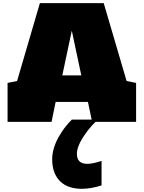

<svg xmlns="http://www.w3.org/2000/svg" viewBox="-20 -770 908 1213"><path d="M465.8 201.2Q465.8 234.9 482.9 250Q500 265.1 532.2 265.1Q564.9 265.1 621.6 246.6V401.4Q590.3 411.6 557.6 417.2Q524.9 422.9 496.6 422.9Q455.6 422.9 421.4 411.9Q387.2 400.9 362.3 377.7Q337.4 354.5 323.5 319.1Q309.6 283.7 309.6 235.4Q309.6 210.9 314.9 187Q320.3 163.1 328.9 140.9Q337.4 118.7 348.6 98.6Q359.9 78.6 371.6 61Q398.4 21 434.1 -14.6H597.2Q578.6 3.4 562 22Q545.4 40.5 531.2 59.1Q519 75.2 507.3 93Q495.6 110.8 486.3 129.2Q477.1 147.5 471.4 165.8Q465.8 184.1 465.8 201.2ZM562 0 535.6 -126H331.5L305.7 0H27.8V-246.1L87.9 -258.3L231.9 -750H635.3L779.8 -258.3L839.8 -246.1V0ZM373.5 -293.5H493.7L433.6 -576.2Z"/></svg>

Font: Holtwood One SC
Style: Regular
Weight: 400
Version: Version 1.000